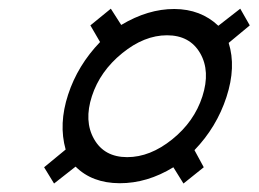

<svg xmlns="http://www.w3.org/2000/svg" viewBox="-20 -503 598 444"><path d="M274.2 -139.6Q327.1 -139.6 378.2 -180.7Q429.2 -221.7 448 -280Q466.8 -338.4 442.9 -379.9Q418.9 -421.4 366.2 -421.4Q313.5 -421.4 262.5 -379.9Q211.4 -338.4 192.6 -280.8Q173.8 -223.1 197.5 -181.4Q221.2 -139.6 274.2 -139.6ZM451.2 -116.2 404.3 -78.6 380.9 -116.2Q320.3 -79.1 256.6 -79.3Q192.9 -79.6 154.8 -117.7L105 -78.6L82 -116.2L131.8 -157.2Q115.2 -216.3 137.5 -284.2Q159.7 -352.1 211.4 -405.8L189 -444.3L236.3 -482.9L260.3 -445.3Q322.3 -482.4 383.3 -482.2Q444.3 -481.9 484.9 -443.4L535.6 -482.9L557.6 -444.3L508.8 -403.8Q526.4 -348.1 503.7 -278.6Q481 -209 429.7 -155.8Z"/></svg>

Font: RIT Rachana
Style: Italic
Weight: 400
Designer: Hussain KH
Version: 1.5.2